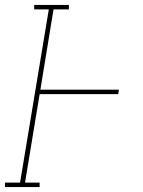

<svg xmlns="http://www.w3.org/2000/svg" viewBox="-57 -755 577 775"><path d="M-37 0V-18H24L140 -717H81V-735H221V-717H159L106 -393H423L420 -375H103L44 -18H103V0Z"/></svg>

Font: Iosevka Slab Thin
Style: Italic
Weight: 100
Italic angle: -9°
Monospace: yes
Designer: Belleve Invis
Foundry: Belleve Invis
Version: Version 11.1.1; ttfautohint (v1.8.3)